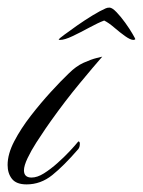

<svg xmlns="http://www.w3.org/2000/svg" viewBox="-38 -483 376 505"><path d="M32 2Q5 2 -6.5 -12.5Q-18 -27 -18 -49Q-18 -78 -0.5 -111.5Q17 -145 43 -178.5Q69 -212 96 -241.5Q123 -271 143 -290Q162 -309 182 -318Q202 -327 216.5 -330.5Q231 -334 231 -334Q209 -309 171 -263Q133 -217 96 -165Q93 -161 82 -145Q71 -129 57.5 -108Q44 -87 34.5 -67Q25 -47 25 -35Q25 -16 45 -16Q60 -16 77.5 -27Q95 -38 113 -54Q131 -70 145.5 -85.5Q160 -101 168 -111Q172 -111 172 -105Q172 -96 168 -91Q130 -47 99.5 -22.5Q69 2 32 2ZM120 -378Q115 -378 117 -380Q117 -381 131 -391.5Q145 -402 165 -416Q185 -430 205.5 -442.5Q226 -455 240 -461Q244 -463 250 -463Q257 -463 268.5 -451Q280 -439 291.5 -423Q303 -407 310.5 -394Q318 -381 318 -380Q316 -378 313 -378Q305 -378 291 -388Q277 -398 262.5 -410.5Q248 -423 236 -429Q220 -423 197 -410.5Q174 -398 153 -388Q132 -378 120 -378Z"/></svg>

Font: Luxurious Script
Style: Regular
Weight: 400
Designer: Robert E. Leuschke
Foundry: Robert E. Leuschke
Version: Version 1.010; ttfautohint (v1.8.3)